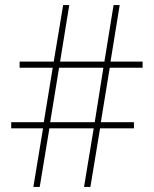

<svg xmlns="http://www.w3.org/2000/svg" viewBox="-20 -734 605 754"><path d="M411 -468 376 -254H506V-230H373L335 0H310L348 -230H174L136 0H111L149 -230H24V-254H152L187 -468H57V-492H191L228 -714H252L216 -492H390L426 -714H450L414 -492H540V-468ZM177 -254H352L386 -468H212Z"/></svg>

Font: Noto Sans Khmer SemiCondensed Thin
Style: Regular
Weight: 250
Width: 4
Designer: Danh Hong and the Monotype Design Team
Foundry: Monotype Imaging Inc.
Version: Version 2.004